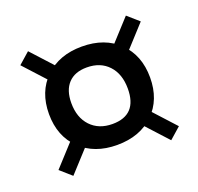

<svg xmlns="http://www.w3.org/2000/svg" viewBox="-76 -501 539 523"><g transform="rotate(-20 194.0 -239.5)"><path d="M195.3 -97.2Q129.4 -97.2 89.1 -136.2Q48.8 -175.3 48.8 -239.7Q48.8 -304.2 89.1 -343.3Q129.4 -382.3 195.3 -382.3Q261.7 -382.3 301.8 -343.3Q341.8 -304.2 341.8 -239.7Q341.8 -175.3 301.8 -136.2Q261.7 -97.2 195.3 -97.2ZM337.4 -59.1 264.6 -138.7 297.4 -167.5 370.1 -87.9ZM202.6 -155.3Q274.4 -155.3 274.4 -231.9Q274.4 -274.4 251.2 -299.3Q228 -324.2 188.5 -324.2Q153.8 -324.2 135 -304.2Q116.2 -284.2 116.2 -247.1Q116.2 -205.1 139.6 -180.2Q163.1 -155.3 202.6 -155.3ZM93.8 -312 21 -391.6 53.7 -420.4 126.5 -340.8ZM337.4 -420.4 370.1 -391.6 297.4 -312 264.6 -340.8ZM93.8 -167.5 126.5 -138.7 53.7 -59.1 21 -87.9Z"/></g></svg>

Font: Markazi Text Medium
Style: Regular
Weight: 500
Designer: Borna Izadpanah (Arabic designer), Fiona Ross (Arabic design director) and Florian Runge (Latin designer)
Foundry: Borna Izadpanah and Florian Runge
Version: Version 1.001